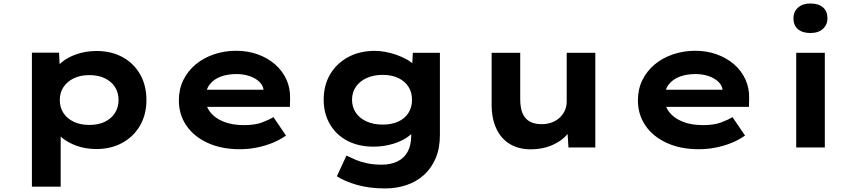

<svg xmlns="http://www.w3.org/2000/svg" viewBox="-20 -827 4813 1077"><path d="M159 220V-531.7H311.2L317.5 -411.9L287.2 -420.9Q294.7 -451.8 327.7 -479Q360.6 -506.2 411.2 -523.5Q461.7 -540.9 522.2 -540.9Q605.3 -540.9 668.3 -506.1Q731.3 -471.3 766.3 -409.5Q801.4 -347.6 801.4 -265.9Q801.4 -185.1 765.8 -123.1Q730.1 -61 666.6 -26Q603 9 520.6 9Q459.2 9 408.7 -9.6Q358.2 -28.1 324.9 -56.8Q291.6 -85.6 283.5 -117L320.4 -131V220ZM481.2 -126.2Q531.4 -126.2 567.7 -143.7Q604.1 -161.1 624.5 -192.8Q645 -224.5 645 -265.9Q645 -307.8 624.7 -339.2Q604.5 -370.6 567.7 -388.2Q530.9 -405.7 481.2 -405.7Q431.5 -405.7 394.2 -387.9Q356.9 -370 336.1 -338.6Q315.4 -307.3 315.4 -265.9Q315.4 -224.5 336.1 -192.8Q356.9 -161.1 394.2 -143.7Q431.5 -126.2 481.2 -126.2Z M1323.9 10Q1222 10 1144.9 -25.4Q1067.8 -60.7 1025.5 -122.7Q983.3 -184.6 983.3 -263.3Q983.3 -327.2 1008.5 -378.2Q1033.8 -429.2 1077.6 -465.7Q1121.4 -502.2 1180.2 -522.2Q1239 -542.2 1304 -542.2Q1369.6 -542.2 1425.2 -522.3Q1480.7 -502.4 1522.2 -466.7Q1563.6 -431 1586.2 -381.9Q1608.8 -332.8 1607.2 -274L1606.2 -227.4H1092.9L1069.9 -323.8H1475.8L1458.6 -301.9V-322.4Q1455.3 -348.9 1434 -368.9Q1412.8 -388.9 1379.6 -400.2Q1346.5 -411.6 1306.3 -411.6Q1257.1 -411.6 1217.8 -397.1Q1178.6 -382.6 1155.7 -352.5Q1132.9 -322.4 1132.9 -275.5Q1132.9 -231.8 1159.3 -197.9Q1185.7 -164 1233.9 -144.6Q1282.1 -125.2 1348.4 -125.2Q1409.2 -125.2 1448.6 -139.7Q1488 -154.2 1513.8 -170.1L1584.3 -66.6Q1548.9 -41.7 1506.8 -24.8Q1464.7 -8 1419 1Q1373.3 10 1323.9 10Z M2140.3 230Q2052.1 230 1982.5 210.1Q1912.9 190.1 1869.6 161.8L1923.4 45.7Q1946.6 57.1 1975.1 69.2Q2003.7 81.4 2039.7 89Q2075.7 96.7 2119.7 96.7Q2172.1 96.7 2209.5 78.5Q2246.9 60.4 2266.7 24.1Q2286.6 -12.3 2286.6 -66.1V-129L2317.1 -123.8Q2310.4 -92.5 2275.2 -64.9Q2239.9 -37.3 2187 -20.8Q2134.1 -4.4 2073.9 -4.4Q1991.2 -4.4 1928.5 -37.3Q1865.8 -70.3 1830.8 -130Q1795.7 -189.7 1795.7 -268.2Q1795.7 -349.3 1832.3 -410.8Q1868.8 -472.3 1933.5 -507Q1998.1 -541.7 2082.8 -541.7Q2107.8 -541.7 2139.2 -536.4Q2170.6 -531 2202.1 -520Q2233.5 -508.9 2260.4 -494.3Q2287.4 -479.6 2304.1 -460.6Q2320.8 -441.5 2322.4 -419.2L2289.4 -410.6L2295.8 -530.7H2447.6V-69.5Q2447.6 5.4 2423.4 61.4Q2399.3 117.4 2357.3 155.1Q2315.2 192.9 2259.6 211.4Q2203.9 230 2140.3 230ZM2126.9 -128.1Q2177.6 -128.1 2214.6 -145.3Q2251.6 -162.6 2271.4 -194.2Q2291.1 -225.8 2291.1 -267Q2291.1 -309.3 2271.2 -340.4Q2251.2 -371.5 2214.4 -389.2Q2177.6 -407 2126.9 -407Q2075.7 -407 2036.6 -389.2Q1997.6 -371.5 1976.1 -340.1Q1954.7 -308.8 1954.7 -267Q1954.7 -226.2 1976.1 -194.6Q1997.6 -163 2036.6 -145.5Q2075.7 -128.1 2126.9 -128.1Z M2956.6 10.6Q2889.7 10.6 2840.4 -18.9Q2791.1 -48.3 2764.4 -104.9Q2737.7 -161.4 2737.7 -241.3V-530.7H2898.1V-270Q2898.1 -223.8 2910.6 -192.9Q2923.1 -162 2949.8 -146.2Q2976.6 -130.5 3018.6 -130.5Q3047.6 -130.5 3073 -139.4Q3098.4 -148.3 3117.5 -165.2Q3136.6 -182 3147.8 -205.6Q3158.9 -229.2 3158.9 -258.6V-530.7H3319.3V0H3168.7L3161.8 -108.9L3191.3 -120.9Q3178.8 -87.3 3146.9 -57.3Q3115 -27.3 3066.5 -8.4Q3018 10.6 2956.6 10.6Z M3898.9 10Q3797 10 3719.9 -25.4Q3642.8 -60.7 3600.5 -122.7Q3558.3 -184.6 3558.3 -263.3Q3558.3 -327.2 3583.5 -378.2Q3608.8 -429.2 3652.6 -465.7Q3696.4 -502.2 3755.2 -522.2Q3814 -542.2 3879 -542.2Q3944.6 -542.2 4000.2 -522.3Q4055.7 -502.4 4097.2 -466.7Q4138.6 -431 4161.2 -381.9Q4183.8 -332.8 4182.2 -274L4181.2 -227.4H3667.9L3644.9 -323.8H4050.8L4033.6 -301.9V-322.4Q4030.3 -348.9 4009 -368.9Q3987.8 -388.9 3954.6 -400.2Q3921.5 -411.6 3881.3 -411.6Q3832.1 -411.6 3792.8 -397.1Q3753.6 -382.6 3730.7 -352.5Q3707.9 -322.4 3707.9 -275.5Q3707.9 -231.8 3734.3 -197.9Q3760.7 -164 3808.9 -144.6Q3857.1 -125.2 3923.4 -125.2Q3984.2 -125.2 4023.6 -139.7Q4063 -154.2 4088.8 -170.1L4159.3 -66.6Q4123.9 -41.7 4081.8 -24.8Q4039.7 -8 3994 1Q3948.3 10 3898.9 10Z M4446.3 0V-530.7H4606.7V0ZM4526.1 -641.8Q4481.1 -641.8 4455.9 -663.4Q4430.7 -685 4430.7 -724.6Q4430.7 -761.1 4456.4 -784.3Q4482.1 -807.4 4526.1 -807.4Q4571.2 -807.4 4596.3 -785.8Q4621.5 -764.2 4621.5 -724.6Q4621.5 -688.2 4596.1 -665Q4570.7 -641.8 4526.1 -641.8Z"/></svg>

Font: Lexend Mega
Style: Regular
Weight: 400
Designer: Bonnie Shaver-Troup, Thomas Jockin
Foundry: Lexend
Version: Version 1.007